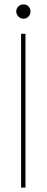

<svg xmlns="http://www.w3.org/2000/svg" viewBox="-20 -854 213 874"><path d="M76 0V-700H96V0ZM87 -769Q73 -769 63.5 -779Q54 -789 54 -802Q54 -815 63.5 -824.5Q73 -834 87 -834Q101 -834 110 -824.5Q119 -815 119 -802Q119 -789 110 -779Q101 -769 87 -769Z"/></svg>

Font: DM Sans 17pt Thin
Style: Regular
Weight: 250
Version: Version 4.004;gftools[0.9.30]